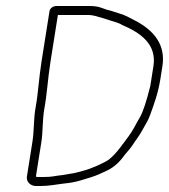

<svg xmlns="http://www.w3.org/2000/svg" viewBox="-20 -639 564 641"><path d="M173.3 -589H271.3C295.5 -589 305.6 -582.7 321.7 -579L337.9 -574C351.1 -568.8 375.6 -563.9 387.1 -556C447.2 -530.3 504.1 -492.9 492.2 -418L481.8 -352C468.7 -299.6 457.2 -264.8 447.2 -247.8C432 -222 423.8 -203 409.7 -184.5C391.1 -159.9 369.6 -127.1 344.1 -106.8C330 -95.6 282.1 -75.3 263 -70.4C240.2 -64.6 237.5 -62 209.2 -58L191.7 -55C155.8 -51.1 158.1 -48 120.6 -48H104.6C103.3 -48 101.7 -48.7 99.9 -50L118.3 -166C123.2 -197 121.8 -242.3 127.8 -274.7C137.2 -325.4 139.3 -374.1 148.7 -434ZM145.3 -602 118.7 -434C109.8 -377.8 107.3 -325.7 99 -281C91.6 -240.7 94.5 -204.9 88.3 -166L69.9 -50C67 -31.5 82.4 -18 99.9 -18H115.9C144.5 -18 170.2 -23.7 191.1 -26L208.4 -28C223.7 -29.9 241.5 -34 261.9 -40.5L289.2 -49.1C302.1 -53.2 319.1 -60.5 340.2 -71C361.3 -81.5 380 -98.5 396.3 -122C409.4 -136.8 418 -147.4 421.9 -153.6C433.6 -172.1 443.8 -183.2 456.6 -206.9C470.1 -231.7 474.1 -235.3 482.4 -258.5C493.6 -289.6 507.8 -327.4 515.2 -374L522.2 -418C532.8 -484.7 500 -536.7 423.9 -574C417.1 -577.3 410.6 -580.7 404.5 -584C393 -590.3 363.3 -598.5 350.5 -603L335.1 -607C316.7 -613.5 308.5 -619 276 -619H169C157.8 -619 146.9 -612 145.3 -602Z"/></svg>

Font: MewTooHand
Style: Ita
Weight: 400
Designer: Mew Too, Robert Jablonski
Version: Version 0.77